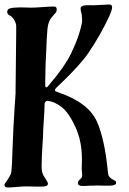

<svg xmlns="http://www.w3.org/2000/svg" viewBox="-21 -676 575 853"><path d="M192 140Q192 153 164 153Q164 153 138 153Q131 153 115.5 152.5Q100 152 94 152Q82 152 54 154.5Q26 157 13 157Q-1 157 -1 146Q-1 142 2 138Q28 101 29 90Q31 77 32.5 43Q34 9 34 2Q37 -91 44 -201Q45 -217 46 -227.5Q47 -238 48 -259Q51 -517 51 -531V-561Q50 -575 41 -589Q32 -603 21 -608Q11 -614 11 -623Q11 -629 14 -633Q17 -637 24 -639Q31 -641 36.5 -641.5Q42 -642 52 -642.5Q62 -643 66 -643H76Q83 -643 98.5 -642.5Q114 -642 119 -642Q135 -642 168.5 -644.5Q202 -647 217 -647H219Q231 -647 231 -634Q231 -624 225 -618Q218 -610 208 -598Q205 -594 202 -589.5Q199 -585 197 -579Q195 -573 193.5 -568.5Q192 -564 191 -556Q190 -548 189.5 -543.5Q189 -539 188.5 -529Q188 -519 187.5 -515Q187 -511 186.5 -499.5Q186 -488 186 -485Q180 -377 180 -314V-293Q182 -288 184 -288Q186 -288 187.5 -288.5Q189 -289 190.5 -291Q192 -293 193.5 -294.5Q195 -296 197.5 -299Q200 -302 202 -305Q264 -377 293 -435Q317 -484 330 -525Q344 -570 344 -585Q344 -593 342 -613Q337 -628 337 -638Q337 -653 369 -653H378Q396 -652 403 -653Q412 -653 434 -654.5Q456 -656 465 -656Q477 -656 477 -643Q477 -632 464 -603Q428 -525 374 -444Q337 -389 246 -302Q235 -292 228 -285Q222 -278 224 -272Q224 -271 240 -265Q372 -220 410 -135Q444 -58 458 85Q459 100 462 105.5Q465 111 474 118Q476 120 482 122.5Q488 125 491.5 128Q495 131 495 136Q495 149 463 149H450Q444 149 429.5 148.5Q415 148 410 148Q401 148 394 149H376Q369 150 358 150H345Q325 150 325 137Q325 129 333.5 122Q342 115 343 109Q344 107 344 101Q344 97 343 87Q342 77 342 74Q342 67 342.5 52.5Q343 38 343 31Q343 -49 314 -112Q284 -177 252 -201Q221 -225 190 -228Q185 -229 180.5 -223Q176 -217 177 -212Q177 -189 173.5 -139.5Q170 -90 170 -68Q169 -54 167.5 -28Q166 -2 165 19Q164 40 164 57V69Q164 94 178 113Q192 134 192 140Z"/></svg>

Font: Fedorovsk Unicode
Style: Medium
Weight: 500
Designer: Aleksandr Andreev and Nikita Simmons
Version: Version 3.2